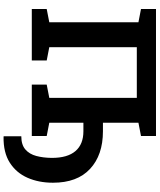

<svg xmlns="http://www.w3.org/2000/svg" viewBox="73 -824 913 1099"><g transform="rotate(90 529.5 -274.5)"><path d="M762.7 161.6 759.8 160.6V60.1Q808.6 60.1 835.4 36.9Q862.3 13.7 872.8 -25.9Q883.3 -65.4 883.8 -114.7Q883.8 -204.6 844.7 -250Q805.7 -295.4 731.4 -295.4H682.6V-100.1L758.3 -85.4V0H464.4V-85.4L540 -100.1V-601.1H250V-100.1L326.2 -85.4V0H31.7V-85.4L107.4 -100.1V-610.4L31.7 -625V-710.9H758.3V-625L682.6 -610.4V-407.2H731.4Q867.2 -407.2 946.5 -333.7Q1025.9 -260.3 1025.9 -121.1Q1025.9 -40 997.6 24.4Q969.2 88.9 911.1 126Q853 163.1 762.7 161.6Z"/></g></svg>

Font: Roboto Slab
Style: Bold
Weight: 700
Designer: Google
Version: Version 2.000; ttfautohint (v1.8.1.43-b0c9)